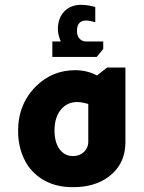

<svg xmlns="http://www.w3.org/2000/svg" viewBox="-20 -767 596 796"><path d="M232 -595Q220 -623 220 -646Q220 -692 246.5 -719.5Q273 -747 316 -747Q343 -747 375 -738V-675Q350 -682 337 -682Q299 -682 299 -638Q299 -621 307 -610Q318 -595 338 -595H408V-564L381 -531H197V-595ZM500 -487V-178Q500 -86 430 -34Q373 9 282 9Q162 9 97 -78Q55 -141 55 -224Q55 -336 130 -410Q197 -476 292 -476Q341 -476 382 -454L424 -487ZM346 -336Q318 -344 300 -344Q258 -344 232 -312Q206 -280 206 -226Q206 -177 227 -148.5Q248 -120 282 -120Q311 -120 330 -139Q346 -156 346 -179Z"/></svg>

Font: Almarai ExtraBold
Style: Regular
Weight: 800
Designer: Boutros International 2019
Foundry: Created by Boutros International 2019
Version: Version 1.10